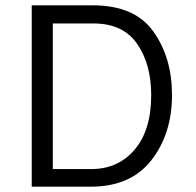

<svg xmlns="http://www.w3.org/2000/svg" viewBox="-20 -700 735 720"><path d="M99 0V-680H328Q485 -680 555 -582Q625 -484 625 -344Q625 -198 547.5 -99Q470 0 321 0ZM331 -612H178V-66H322Q423 -66 485 -139Q547 -212 547 -343Q547 -460 494 -536Q441 -612 331 -612Z"/></svg>

Font: Palanquin
Style: Regular
Weight: 400
Designer: Pria Ravichandran
Version: Version 1.0.4